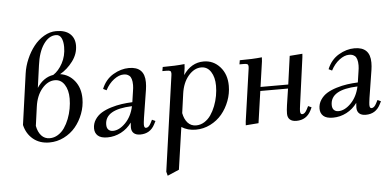

<svg xmlns="http://www.w3.org/2000/svg" viewBox="-63 -877 2672 1310"><g transform="rotate(-5 1273.5 -221.5)"><path d="M81.1 -127.9 129.9 -476.1Q136.7 -525.4 157.5 -573.7Q178.2 -622.1 208.3 -660.4Q238.3 -698.7 278.8 -722.4Q319.3 -746.1 361.8 -746.1Q423.8 -746.1 456.3 -716.8Q488.8 -687.5 488.8 -637.2Q488.8 -579.6 451.4 -529.5Q414.1 -479.5 363.8 -451.2Q423.8 -442.4 462.4 -393.6Q501 -344.7 501 -272Q501 -219.2 481.9 -168.7Q462.9 -118.2 430.4 -79.3Q397.9 -40.5 350.8 -16.8Q303.7 6.8 251 6.8Q184.6 6.8 139.9 -30Q95.2 -66.9 81.1 -127.9ZM168 -113.8Q175.8 -71.8 198.2 -46.9Q220.7 -22 255.9 -22Q285.6 -22 312 -38.3Q338.4 -54.7 356.7 -81.3Q375 -107.9 388.2 -141.8Q401.4 -175.8 407.7 -211.2Q414.1 -246.6 414.1 -279.8Q414.1 -338.4 389.9 -375.7Q365.7 -413.1 324.2 -413.1Q275.9 -413.1 236.1 -366.5Q196.3 -319.8 186 -244.1ZM204.1 -371.1Q248.5 -439.5 316.9 -450.2Q354 -474.1 380.6 -523.2Q407.2 -572.3 407.2 -633.8Q407.2 -671.9 395.3 -695.6Q383.3 -719.2 357.9 -719.2Q309.6 -719.2 273.2 -666.7Q236.8 -614.3 225.1 -522.9Z M562 -62Q562 -95.2 579.8 -122.3Q597.7 -149.4 625.5 -166.3Q653.3 -183.1 690.9 -194.6Q728.5 -206.1 764.4 -211.2Q800.3 -216.3 837.9 -217.8L848.6 -290Q853 -315.4 853 -334Q853 -358.9 847.9 -375.2Q842.8 -391.6 833.3 -398.9Q823.7 -406.2 814.9 -408.7Q806.2 -411.1 793.9 -411.1Q762.7 -411.1 728 -385Q693.4 -358.9 669.9 -314L647 -325.2Q672.9 -388.7 726.3 -420.4Q779.8 -452.1 835 -452.1Q941.9 -452.1 941.9 -345.2Q941.9 -320.3 938 -294.9L907.7 -104Q902.8 -68.8 902.8 -58.1Q902.8 -35.2 916 -35.2Q934.6 -35.2 949.7 -64.9L960.9 -86.9L983.9 -76.2L972.7 -54.2Q941.4 6.8 873 6.8Q844.2 6.8 828.6 -7.1Q813 -21 813 -47.9Q813 -60.5 814.9 -80.1Q785.6 -39.1 741.5 -16.1Q697.3 6.8 647.9 6.8Q603.5 6.8 582.8 -12Q562 -30.8 562 -62ZM647 -80.1Q647 -57.1 658.7 -45.7Q670.4 -34.2 689 -34.2Q732.4 -34.2 775.1 -77.4Q817.9 -120.6 833 -190.9Q647 -184.6 647 -80.1Z M1027.3 274.9 1117.7 -363.8Q1120.6 -380.9 1120.6 -391.1Q1120.6 -402.8 1114.3 -407Q1107.9 -411.1 1090.3 -411.1H1060.5L1065.4 -439Q1151.9 -439 1215.3 -445.8L1213.4 -418L1206.5 -371.1Q1261.2 -452.1 1346.7 -452.1Q1413.1 -452.1 1458.3 -401.6Q1503.4 -351.1 1503.4 -272Q1503.4 -219.2 1484.4 -168.7Q1465.3 -118.2 1432.9 -79.3Q1400.4 -40.5 1353.3 -16.8Q1306.2 6.8 1253.4 6.8Q1198.2 6.8 1156.2 -20L1114.3 269L1034.7 303.2ZM1170.4 -113.8Q1178.2 -71.8 1200.7 -46.9Q1223.1 -22 1258.3 -22Q1288.1 -22 1314.5 -38.3Q1340.8 -54.7 1359.1 -81.3Q1377.4 -107.9 1390.6 -141.8Q1403.8 -175.8 1410.2 -211.2Q1416.5 -246.6 1416.5 -279.8Q1416.5 -338.4 1392.3 -375.7Q1368.2 -413.1 1326.7 -413.1Q1278.3 -413.1 1238.5 -366.5Q1198.7 -319.8 1188.5 -244.1Z M1588.4 -411.1 1593.3 -439Q1681.6 -439 1745.1 -445.8L1743.2 -418L1718.3 -245.1H1908.2L1935.1 -439L2022.5 -445.8L2020.5 -421.9L1977.1 -104Q1972.2 -68.8 1972.2 -58.1Q1972.2 -35.2 1985.4 -35.2Q2003.9 -35.2 2019 -64.9L2030.3 -86.9L2053.2 -76.2L2042.5 -54.2Q2011.2 6.8 1942.4 6.8Q1913.6 6.8 1897.9 -7.1Q1882.3 -21 1882.3 -47.9Q1882.3 -71.8 1887.2 -105L1904.3 -217.8H1714.4L1683.1 0L1595.2 6.8L1597.2 -19L1646.5 -363.8Q1649.4 -380.9 1649.4 -391.1Q1649.4 -402.8 1643.1 -407Q1636.7 -411.1 1619.1 -411.1Z M2106.4 -62Q2106.4 -95.2 2124.3 -122.3Q2142.1 -149.4 2169.9 -166.3Q2197.8 -183.1 2235.4 -194.6Q2272.9 -206.1 2308.8 -211.2Q2344.7 -216.3 2382.3 -217.8L2393.1 -290Q2397.5 -315.4 2397.5 -334Q2397.5 -358.9 2392.3 -375.2Q2387.2 -391.6 2377.7 -398.9Q2368.2 -406.2 2359.4 -408.7Q2350.6 -411.1 2338.4 -411.1Q2307.1 -411.1 2272.5 -385Q2237.8 -358.9 2214.4 -314L2191.4 -325.2Q2217.3 -388.7 2270.8 -420.4Q2324.2 -452.1 2379.4 -452.1Q2486.3 -452.1 2486.3 -345.2Q2486.3 -320.3 2482.4 -294.9L2452.1 -104Q2447.3 -68.8 2447.3 -58.1Q2447.3 -35.2 2460.4 -35.2Q2479 -35.2 2494.1 -64.9L2505.4 -86.9L2528.3 -76.2L2517.1 -54.2Q2485.8 6.8 2417.5 6.8Q2388.7 6.8 2373 -7.1Q2357.4 -21 2357.4 -47.9Q2357.4 -60.5 2359.4 -80.1Q2330.1 -39.1 2285.9 -16.1Q2241.7 6.8 2192.4 6.8Q2147.9 6.8 2127.2 -12Q2106.4 -30.8 2106.4 -62ZM2191.4 -80.1Q2191.4 -57.1 2203.1 -45.7Q2214.8 -34.2 2233.4 -34.2Q2276.9 -34.2 2319.6 -77.4Q2362.3 -120.6 2377.4 -190.9Q2191.4 -184.6 2191.4 -80.1Z"/></g></svg>

Font: Dihjauti
Style: Bold Italic
Weight: 700
Italic angle: -9°
Designer: T. Christopher White
Version: Version 3.0.0